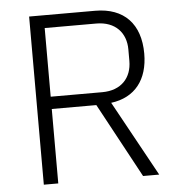

<svg xmlns="http://www.w3.org/2000/svg" viewBox="-51 -746 738 794"><g transform="rotate(-5 318.0 -349.0)"><path d="M159 0H99V-698H373C493 -698 560 -627 560 -504C560 -396 506 -326 406 -313L578 0H511L344 -309H159ZM373 -360C453 -360 496 -410 496 -479V-527C496 -595 453 -645 373 -645H159V-360Z"/></g></svg>

Font: Plexus Sans Light
Style: Regular
Weight: 300
Version: Version 2.001;PS 002.001;hotconv 1.0.70;makeotf.lib2.5.58329